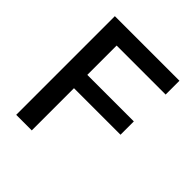

<svg xmlns="http://www.w3.org/2000/svg" viewBox="-186 -808 936 936"><g transform="rotate(45 282.0 -340.0)"><path d="M71.8 0V-680.2H517.1V-585H179.2V-382.8H500V-291H179.2V0Z"/></g></svg>

Font: TASA Orbiter Text Medium
Style: Regular
Weight: 500
Designer: Weizhong Zhang
Version: Version 1.000;Glyphs 3.1.2 (3151)